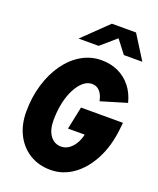

<svg xmlns="http://www.w3.org/2000/svg" viewBox="-169 -1034 939 1143"><g transform="rotate(20 301.0 -462.5)"><path d="M291 9Q216 9 159 -26Q102 -61 70 -123.5Q38 -186 38 -268Q38 -361 62.5 -441.5Q87 -522 130 -582Q173 -642 231 -675.5Q289 -709 356 -709Q415 -709 462 -687Q509 -665 542 -624Q575 -583 590 -524L427 -475Q419 -515 399.5 -536Q380 -557 351 -557Q321 -557 295.5 -535Q270 -513 250 -474.5Q230 -436 219 -385Q208 -334 208 -275Q208 -214 234 -178.5Q260 -143 303 -143Q328 -143 349.5 -157Q371 -171 387.5 -197Q404 -223 412 -258H306L336 -402H602L597 -357Q585 -249 542 -166.5Q499 -84 434 -37.5Q369 9 291 9ZM182 -783 338 -934H491L586 -783H469L405 -866L309 -783Z"/></g></svg>

Font: Red Hat Mono
Style: Italic
Weight: 300
Italic angle: -12°
Monospace: yes
Designer: Pentagram, MCKL
Foundry: Pentagram, MCKL
Version: Version 1.023